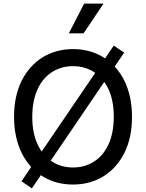

<svg xmlns="http://www.w3.org/2000/svg" viewBox="-20 -1008 806 1059"><path d="M664.8 -717.7 607.6 -756.7 98.4 -8.2 155.9 30.9ZM708.1 -363.6C708.1 -518.1 648.1 -632.1 550.1 -692.1C501.1 -722.3 445.3 -737.2 382.8 -737.2C257.8 -737.2 156.2 -675.1 99.8 -563.2C71.7 -507.5 57.5 -440.7 57.5 -363.6C57.5 -209.2 117.5 -95.2 215.6 -35.2C264.6 -5 320.3 9.9 382.8 9.9C507.8 9.9 609.4 -52.2 665.8 -164.1C693.9 -219.8 708.1 -286.6 708.1 -363.6ZM607.6 -363.6C607.6 -242.9 565.3 -158.7 497.5 -116.1C463.8 -94.8 425.4 -84.2 382.8 -84.2C297.6 -84.2 227.3 -127.1 187.9 -210.6C168 -252.1 158 -303.3 158 -363.6C158 -484.4 200.3 -568.5 268.1 -611.2C301.8 -632.5 340.2 -643.1 382.8 -643.1C468 -643.1 538.4 -600.1 578.1 -516.7C597.7 -475.1 607.6 -424 607.6 -363.6ZM441.1 -824.2 551.1 -988.3H444.2L359.7 -824.2Z"/></svg>

Font: Inter 465
Style: Regular
Weight: 400
Designer: Rasmus Andersson
Foundry: rsms
Version: Version 3.019;Glyphs 3.1.2 (3151)